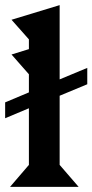

<svg xmlns="http://www.w3.org/2000/svg" viewBox="-25 -730 361 750"><path d="M208 -85.9 282.2 0H14.2L87.9 -85.9V-307.1L-4.9 -268.1V-330.1L87.9 -369.1V-439.9L20 -517.1L87.9 -538.1V-576.2L20 -652.8L208 -710V-419.9L315.9 -464.8V-400.9L208 -356Z"/></svg>

Font: Bluu Next
Style: Bold
Weight: 700
Designer: Jean-Baptiste Morizot, Igor Stepanchenko (Cyrillic)
Foundry: Igor Stepanchenko
Version: Version 1.005